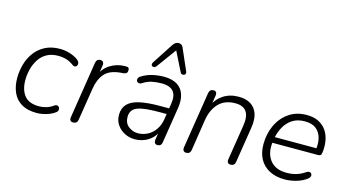

<svg xmlns="http://www.w3.org/2000/svg" viewBox="-83 -1085 2576 1417"><g transform="rotate(15 1205.0 -377.0)"><path d="M253 8Q184 8 138.5 -18.5Q93 -45 71 -93.5Q49 -142 49 -205Q49 -258 63.5 -309.5Q78 -361 108.5 -402.5Q139 -444 187 -469Q235 -494 301 -494Q339 -494 375.5 -482.5Q412 -471 437 -453Q448 -445 453 -435.5Q458 -426 456.5 -417Q455 -408 449.5 -402.5Q444 -397 436.5 -396.5Q429 -396 419 -403Q393 -423 364 -432Q335 -441 301 -441Q250 -441 214 -421Q178 -401 155.5 -366.5Q133 -332 122 -290Q111 -248 111 -205Q111 -132 145.5 -88Q180 -44 259 -44Q285 -44 313.5 -52.5Q342 -61 368 -80Q376 -86 384.5 -85.5Q393 -85 398.5 -80Q404 -75 406 -67Q408 -59 405.5 -51Q403 -43 394 -36Q366 -15 327.5 -3.5Q289 8 253 8Z M532 6Q517 6 510.5 -3Q504 -12 507 -29L575 -462Q578 -477 586.5 -484.5Q595 -492 609 -492Q623 -492 630 -482.5Q637 -473 634 -456L621 -370H610Q631 -430 682 -462Q733 -494 794 -495Q814 -496 821 -491Q828 -486 828 -473Q828 -457 820.5 -450Q813 -443 795 -441L779 -440Q694 -433 656 -389Q618 -345 607 -274L567 -23Q565 -9 556 -1.5Q547 6 532 6Z M1003 8Q962 8 926 -10Q890 -28 867.5 -60.5Q845 -93 845 -136Q845 -187 874 -218.5Q903 -250 964 -264Q1025 -278 1120 -278H1201L1194 -233H1134Q1049 -233 1000 -224.5Q951 -216 930.5 -195Q910 -174 910 -139Q910 -91 942 -66Q974 -41 1014 -41Q1053 -41 1087 -58.5Q1121 -76 1145 -109.5Q1169 -143 1177 -191L1196 -313Q1207 -377 1181 -409.5Q1155 -442 1089 -442Q1050 -442 1015.5 -434.5Q981 -427 949 -406Q939 -399 929.5 -399.5Q920 -400 914 -405.5Q908 -411 907 -419Q906 -427 910.5 -436Q915 -445 927 -451Q964 -474 1007.5 -484Q1051 -494 1094 -494Q1157 -494 1195.5 -470Q1234 -446 1248.5 -401.5Q1263 -357 1253 -296L1210 -24Q1208 -9 1199.5 -1.5Q1191 6 1176 6Q1163 6 1156.5 -3Q1150 -12 1152 -29L1166 -118L1175 -113Q1162 -72 1135 -45Q1108 -18 1073.5 -5Q1039 8 1003 8ZM1242 -572Q1246 -562 1243 -555.5Q1240 -549 1232.5 -546Q1225 -543 1217 -545Q1209 -547 1205 -555L1130 -705L1020 -554Q1014 -546 1005.5 -544Q997 -542 990.5 -545.5Q984 -549 982.5 -556.5Q981 -564 987 -574L1093 -737Q1103 -751 1113 -756.5Q1123 -762 1135 -762Q1147 -762 1156 -756Q1165 -750 1170 -737Z M1396 6Q1381 6 1374.5 -4Q1368 -14 1371 -31L1439 -461Q1442 -477 1450.5 -484.5Q1459 -492 1474 -492Q1487 -492 1493.5 -483Q1500 -474 1497 -457L1483 -364L1473 -370Q1498 -428 1547.5 -461Q1597 -494 1666 -494Q1720 -494 1756.5 -472Q1793 -450 1808.5 -406Q1824 -362 1813 -295L1770 -23Q1768 -9 1759 -1.5Q1750 6 1735 6Q1720 6 1713.5 -3.5Q1707 -13 1710 -30L1752 -295Q1764 -369 1739 -405Q1714 -441 1654 -441Q1574 -441 1527.5 -393Q1481 -345 1468 -264L1431 -24Q1426 6 1396 6Z M2148 8Q2081 8 2032 -17.5Q1983 -43 1957 -90Q1931 -137 1931 -203Q1931 -281 1961 -347Q1991 -413 2048.5 -453.5Q2106 -494 2185 -494Q2241 -494 2278.5 -474Q2316 -454 2338 -420.5Q2360 -387 2367 -344Q2374 -301 2368 -257Q2366 -241 2360 -235.5Q2354 -230 2341 -230H1976L1983 -275H2334L2315 -262Q2323 -313 2312 -354Q2301 -395 2270.5 -420Q2240 -445 2184 -445Q2126 -445 2087 -418.5Q2048 -392 2026.5 -351Q2005 -310 1997 -267L1994 -246Q1979 -155 2020.5 -99Q2062 -43 2149 -43Q2189 -43 2223 -53Q2257 -63 2289 -85Q2301 -93 2309.5 -93Q2318 -93 2324 -88Q2330 -83 2331.5 -75.5Q2333 -68 2329 -59Q2325 -50 2315 -43Q2282 -18 2236.5 -5Q2191 8 2148 8Z"/></g></svg>

Font: Nunito ExtraLight Light
Style: Italic
Weight: 300
Italic angle: -9°
Version: Version 3.602